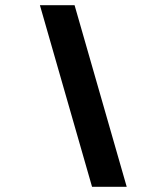

<svg xmlns="http://www.w3.org/2000/svg" viewBox="-20 -720 640 740"><path d="M468.4 0H334.8L133.8 -700H267.4Z"/></svg>

Font: Fliege Mono Thin
Style: Regular
Weight: 100
Version: Version 0.020;Glyphs 3.3 (3306)